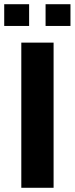

<svg xmlns="http://www.w3.org/2000/svg" viewBox="-38 -890 354 910"><path d="M63 0V-688H216V0ZM-18 -767V-870H100V-767ZM178 -767V-870H296V-767Z"/></svg>

Font: Saira SemiCondensed
Style: Bold
Weight: 700
Width: 4
Designer: Hector Gatti with collaboration of the Omnibus-Type team
Foundry: Omnibus-Type
Version: Version 1.101